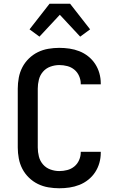

<svg xmlns="http://www.w3.org/2000/svg" viewBox="-20 -999 640 1027"><path d="M297 8Q268 8 238.5 3Q209 -2 182.5 -15Q156 -28 134.5 -49Q113 -70 99.5 -96Q86 -122 80.5 -151.5Q75 -181 75 -210V-525Q75 -554 80.5 -583.5Q86 -613 99.5 -639Q113 -665 134.5 -686Q156 -707 182.5 -720Q209 -733 238.5 -738Q268 -743 297 -743Q325 -743 352 -739Q379 -735 404.5 -725Q430 -715 452 -697.5Q474 -680 489 -657Q504 -634 511.5 -607.5Q519 -581 519 -553V-548H412V-551Q412 -572 403 -592.5Q394 -613 377.5 -626.5Q361 -640 340 -645.5Q319 -651 297 -651Q273 -651 249.5 -642.5Q226 -634 210 -615.5Q194 -597 188 -573Q182 -549 182 -525V-210Q182 -186 188 -162Q194 -138 210 -119.5Q226 -101 249.5 -92.5Q273 -84 297 -84Q319 -84 340 -89.5Q361 -95 377.5 -108.5Q394 -122 403 -142.5Q412 -163 412 -184V-187H519V-182Q519 -154 511.5 -127.5Q504 -101 489 -78Q474 -55 452 -37.5Q430 -20 404.5 -10Q379 0 352 4Q325 8 297 8ZM191 -803 138 -842 245 -979H355L462 -842L409 -803L300 -920Z"/></svg>

Font: Iosevka Aile Semibold
Style: Regular
Weight: 600
Designer: Belleve Invis
Foundry: Belleve Invis
Version: Version 31.1.0; ttfautohint (v1.8.4)